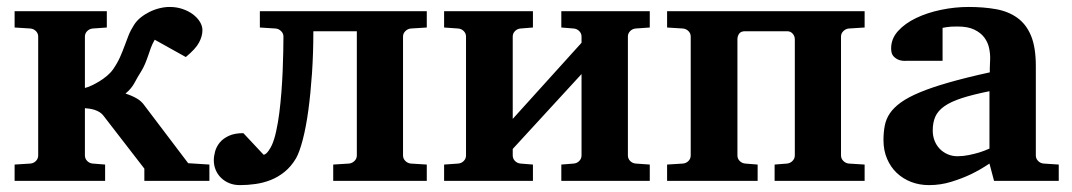

<svg xmlns="http://www.w3.org/2000/svg" viewBox="-20 -520 3081 552"><path d="M395 0V-35.2L276.9 -188Q272.5 -193.8 265.9 -197.8Q259.3 -201.7 252 -204.1Q244.6 -206.5 237.3 -207.5Q230 -208.5 224.1 -209V-73.2Q224.1 -64 230.5 -57.4Q236.8 -50.8 246.1 -49.8L282.2 -46.9V0H22V-46.9L67.9 -49.8Q77.1 -50.8 83.5 -57.4Q89.8 -64 89.8 -73.2V-415Q89.8 -423.8 83.5 -430.4Q77.1 -437 67.9 -438L22 -440.9V-487.8H287.1V-440.9L246.1 -438Q236.8 -437 230.5 -430.4Q224.1 -423.8 224.1 -415V-267.1Q232.4 -269 243.4 -274.2Q254.4 -279.3 265.6 -286.1Q276.9 -293 287.4 -301.8Q297.9 -310.5 305.2 -320.8Q317.9 -339.4 325.2 -356Q332.5 -372.6 338.1 -387.9Q343.8 -403.3 349.6 -418.2Q355.5 -433.1 365.2 -448.2Q372.6 -460 384.3 -469.5Q396 -479 409.9 -485.8Q423.8 -492.7 438.7 -496.3Q453.6 -500 467.8 -500Q487.8 -500 504.9 -494.1Q522 -488.3 534.7 -478.8Q547.4 -469.2 554.7 -457.3Q562 -445.3 562 -433.1Q562 -416 552.2 -397.7Q542.5 -379.4 514.2 -356L424.8 -405.8Q418 -394 413.8 -382.6Q409.7 -371.1 405.8 -359.6Q401.9 -348.1 397 -336.4Q392.1 -324.7 384.8 -313Q376 -299.3 366.9 -282.2Q357.9 -265.1 340.8 -251Q357.9 -245.6 372.3 -237.5Q386.7 -229.5 396 -215.8L521 -50.8L582 -46.9V0Z M938 0V-46.9L983.9 -49.8Q992.7 -50.8 999.3 -57.4Q1005.9 -64 1005.9 -73.2V-430.2H880.9Q880.9 -367.7 877 -309.6Q873 -251.5 866.5 -203.1Q859.9 -154.8 850.6 -118.9Q841.3 -83 831.1 -64.9Q816.9 -41 798.1 -25.9Q779.3 -10.7 758.1 -2.4Q736.8 5.9 714.4 9Q691.9 12.2 669.9 12.2Q652.8 12.2 639.2 6.6Q625.5 1 615.5 -8.8Q605.5 -18.6 600.1 -31.5Q594.7 -44.4 594.7 -59.1Q594.7 -70.8 598.4 -84.5Q602.1 -98.1 611.6 -109.9Q621.1 -121.6 637.7 -129.4Q654.3 -137.2 679.7 -137.2L737.8 -75.2Q741.2 -75.2 744.9 -78.4Q748.5 -81.5 751.7 -85.9Q754.9 -90.3 757.6 -95Q760.3 -99.6 761.7 -103Q768.6 -118.2 773.9 -142.3Q779.3 -166.5 783 -195.3Q786.6 -224.1 789.1 -255.6Q791.5 -287.1 792.7 -316.9Q793.9 -346.7 794.4 -372.3Q794.9 -397.9 794.9 -415Q794.9 -423.8 788.3 -430.4Q781.7 -437 772.9 -438L727.1 -440.9V-487.8H1207V-440.9L1160.6 -438Q1151.9 -437 1145.3 -430.4Q1138.7 -423.8 1138.7 -415V-73.2Q1138.7 -64 1145.3 -57.4Q1151.9 -50.8 1160.6 -49.8L1207 -46.9V0Z M1593.8 0V-46.9L1629.9 -49.8Q1639.2 -50.8 1645.5 -57.4Q1651.9 -64 1651.9 -73.2V-307.1L1454.1 -91.8V-73.2Q1454.1 -64 1460.4 -57.4Q1466.8 -50.8 1476.1 -49.8L1512.2 -46.9V0H1256.8V-46.9L1297.9 -49.8Q1307.1 -50.8 1313.5 -57.4Q1319.8 -64 1319.8 -73.2V-415Q1319.8 -423.8 1313.5 -430.4Q1307.1 -437 1297.9 -438L1256.8 -440.9V-487.8H1512.2V-440.9L1476.1 -438Q1466.8 -437 1460.4 -430.4Q1454.1 -423.8 1454.1 -415V-178.2L1651.9 -397V-415Q1651.9 -423.8 1645.5 -430.4Q1639.2 -437 1629.9 -438L1593.8 -440.9V-487.8H1848.1V-440.9L1807.1 -438Q1797.9 -437 1791.5 -430.4Q1785.2 -423.8 1785.2 -415V-73.2Q1785.2 -64 1791.5 -57.4Q1797.9 -50.8 1807.1 -49.8L1848.1 -46.9V0Z M2207 0V-46.9L2243.2 -49.8Q2252 -50.8 2258.5 -57.4Q2265.1 -64 2265.1 -73.2V-407.2Q2265.1 -416 2259 -423.1Q2252.9 -430.2 2243.2 -430.2H2122.1Q2109.9 -430.2 2105 -423.1Q2100.1 -416 2100.1 -407.2V-73.2Q2100.1 -64 2106.4 -57.4Q2112.8 -50.8 2122.1 -49.8L2158.2 -46.9V0H1897.9V-46.9L1943.8 -49.8Q1953.1 -50.8 1959.5 -57.4Q1965.8 -64 1965.8 -73.2V-415Q1965.8 -423.8 1959.5 -430.4Q1953.1 -437 1943.8 -438L1897.9 -440.9V-487.8H2465.8V-440.9L2419.9 -438Q2411.1 -437 2404.5 -430.4Q2397.9 -423.8 2397.9 -415V-73.2Q2397.9 -64 2404.5 -57.4Q2411.1 -50.8 2419.9 -49.8L2465.8 -46.9V0Z M2837.9 0 2824.7 -49.8Q2798.8 -32.2 2770.5 -18.6Q2745.6 -6.8 2714.8 2.7Q2684.1 12.2 2650.9 12.2Q2623.5 12.2 2599.9 3.2Q2576.2 -5.9 2558.3 -22.7Q2540.5 -39.6 2530.3 -63.5Q2520 -87.4 2520 -117.2Q2520 -139.6 2523.7 -158.7Q2527.3 -177.7 2538.3 -194.1Q2549.3 -210.4 2569.8 -225.3Q2590.3 -240.2 2624.3 -254.4Q2658.2 -268.6 2707.5 -282.7Q2756.8 -296.9 2825.7 -312V-324.2Q2825.7 -331.5 2826.2 -337.4Q2826.2 -344.2 2826.7 -351.1Q2827.1 -365.2 2823.7 -381.6Q2820.3 -397.9 2810.1 -411.9Q2799.8 -425.8 2781.2 -434.8Q2762.7 -443.8 2732.9 -443.8Q2722.7 -443.8 2714.6 -443.4Q2706.5 -442.9 2701.2 -441.9Q2694.8 -440.9 2689.9 -439.9V-345.2H2586.9Q2574.2 -344.2 2564.5 -347.7Q2556.2 -350.6 2549.1 -357.9Q2542 -365.2 2542 -380.9Q2542 -408.7 2561.8 -430.7Q2581.5 -452.6 2613.5 -468Q2645.5 -483.4 2685.3 -491.7Q2725.1 -500 2764.6 -500Q2807.6 -500 2843.3 -493.7Q2878.9 -487.3 2904.5 -469Q2930.2 -450.7 2944.1 -417.5Q2958 -384.3 2958 -330.1V-73.2Q2958 -64 2964.4 -57.4Q2970.7 -50.8 2980 -49.8L3023.9 -46.9V0ZM2824.7 -257.8Q2776.4 -248 2744.9 -237.8Q2713.4 -227.5 2694.8 -214.4Q2676.3 -201.2 2668.9 -184.3Q2661.6 -167.5 2661.6 -145Q2661.6 -129.4 2666.7 -116Q2671.9 -102.5 2681.4 -92.5Q2690.9 -82.5 2704.1 -76.7Q2717.3 -70.8 2732.9 -70.8Q2749 -70.8 2765.4 -74.2Q2781.7 -77.6 2794.9 -81.5Q2810.5 -86.4 2824.7 -92.8Z"/></svg>

Font: Charis SIL CyrE
Style: Bold
Weight: 700
Foundry: SIL International
Version: Version 5.000